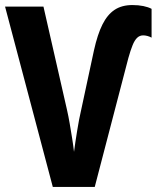

<svg xmlns="http://www.w3.org/2000/svg" viewBox="-20 -740 623 760"><path d="M547 -600Q533 -600 523 -590.5Q513 -581 505 -561.5Q497 -542 488 -510L355 0H189L0 -714H152L245 -306Q251 -280 256 -250.5Q261 -221 265.5 -193Q270 -165 273 -139Q275 -157 278.5 -178.5Q282 -200 285.5 -223Q289 -246 293 -266Q297 -286 300 -299L352 -541Q366 -604 385.5 -643Q405 -682 433.5 -701Q462 -720 504 -720Q528 -720 547.5 -716Q567 -712 580 -705V-591Q573 -595 564 -597.5Q555 -600 547 -600Z"/></svg>

Font: Noto Sans Display Condensed
Style: Bold
Weight: 700
Width: 3
Designer: Monotype Design Team
Foundry: Monotype Imaging Inc.
Version: Version 2.003